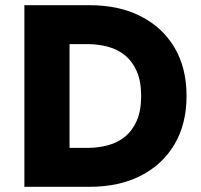

<svg xmlns="http://www.w3.org/2000/svg" viewBox="-20 -720 773 740"><path d="M74 -700V0H248V-700ZM324 0Q439 0 523 -43Q607 -86 653 -164.5Q699 -243 699 -350Q699 -458 653 -536Q607 -614 523 -657Q439 -700 324 -700H186V-550H318Q358 -550 395.5 -540Q433 -530 461.5 -507Q490 -484 507 -445.5Q524 -407 524 -350Q524 -293 507 -254.5Q490 -216 461.5 -193Q433 -170 395.5 -160Q358 -150 318 -150H186V0Z"/></svg>

Font: Jost
Style: Bold
Weight: 700
Version: Version 3.710